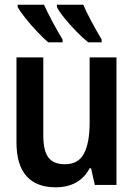

<svg xmlns="http://www.w3.org/2000/svg" viewBox="-20 -786 570 816"><path d="M216 10Q135 10 92.5 -37.5Q50 -85 50 -182V-542H164V-210Q164 -146 185.5 -117Q207 -88 256 -88Q313 -88 337 -133.5Q361 -179 361 -266V-542H475V0H383L367 -71H361Q318 10 216 10ZM355 -606Q331 -625 304 -653Q277 -681 254 -709Q231 -737 222 -756V-766H334Q345 -739 367.5 -697Q390 -655 412 -618V-606ZM185 -606Q164 -624 137.5 -652Q111 -680 88 -709Q65 -738 55 -756V-766H167Q182 -733 202.5 -694.5Q223 -656 246 -618V-606Z"/></svg>

Font: Noto Sans Mono Condensed SemiBold
Style: Regular
Weight: 600
Width: 3
Designer: Monotype Design Team
Foundry: Monotype Imaging Inc.
Version: Version 2.014